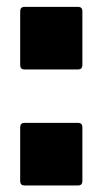

<svg xmlns="http://www.w3.org/2000/svg" viewBox="-20 -552 305 571"><path d="M52.5 -0.5Q40 -0.5 40 -14V-173Q40 -186.5 52.5 -186.5H212.5Q225 -186.5 225 -173V-14Q225 -0.5 212.5 -0.5ZM52.5 -345.5Q40 -345.5 40 -359V-518Q40 -531.5 52.5 -531.5H212.5Q225 -531.5 225 -518V-359Q225 -345.5 212.5 -345.5Z"/></svg>

Font: Jaro
Style: Regular
Weight: 400
Designer: Agyei Archer, Celine Hurka, Mirko Velimirović
Version: Version 1.000